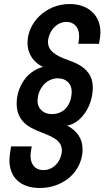

<svg xmlns="http://www.w3.org/2000/svg" viewBox="-20 -728 520 956"><path d="M178 208C283 208 373 143 389 43C391 33 391 24 391 15C391 -39 363 -77 314 -103C346 -107 377 -130 399 -160C420 -188 434 -222 439 -257C441 -269 442 -280 442 -291C442 -322 434 -346 420 -365C394 -401 350 -418 316 -430C263 -449 219 -472 219 -519C219 -523 219 -527 220 -532C228 -581 266 -619 311 -619C350 -619 374 -591 374 -548C374 -543 374 -536 373 -530L370 -510H473L478 -541C479 -550 480 -559 480 -568C480 -651 420 -708 327 -708C208 -708 117 -615 117 -515C117 -457 150 -415 194 -395C160 -386 130 -366 108 -340C83 -308 63 -265 63 -213C63 -190 67 -169 75 -153C94 -110 133 -90 181 -71C238 -48 288 -31 288 21C288 25 288 29 287 34C279 83 242 119 196 119C156 119 132 92 132 47C132 40 133 33 134 25L138 1H35L29 41C28 51 27 60 27 70C27 154 81 208 178 208ZM238 -160C208 -160 186 -173 174 -195C169 -204 167 -215 167 -227C167 -233 168 -240 169 -247C172 -266 180 -283 191 -298C208 -322 237 -338 267 -338C297 -338 316 -326 328 -307C334 -297 337 -284 337 -269C337 -263 336 -256 335 -249C332 -229 325 -210 313 -195C296 -173 271 -160 238 -160Z"/></svg>

Font: Arthouse Owned Medium
Style: Italic
Weight: 500
Italic angle: -10°
Designer: Jeremy Tribby
Foundry: Tribby Type
Version: Version 1.000;PS 001.000;hotconv 1.0.88;makeotf.lib2.5.64775